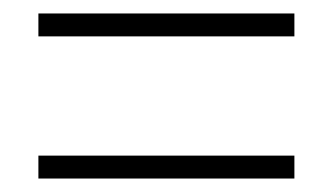

<svg xmlns="http://www.w3.org/2000/svg" viewBox="-20 -495 495 285"><path d="M37 -441V-475H417V-441ZM37 -230V-264H417V-230Z"/></svg>

Font: Noto Sans Gujarati UI Condensed ExtraLight
Style: Regular
Weight: 200
Width: 3
Designer: Jelle Bosma - Monotype Design Team, Universal Thirst
Foundry: Monotype Imaging Inc.
Version: Version 2.106; ttfautohint (v1.8.4.7-5d5b)